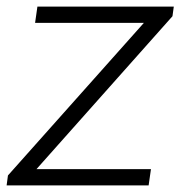

<svg xmlns="http://www.w3.org/2000/svg" viewBox="-27 -560 545 580"><path d="M-3 -30 430 -516 442 -491H79L86 -540H498L494 -511L60 -23L50 -49H429L422 0H-7Z"/></svg>

Font: Pathway Extreme 8pt Thin 12pt Thin
Style: Italic
Weight: 250
Italic angle: -8°
Version: Version 1.001;gftools[0.9.26]